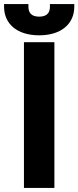

<svg xmlns="http://www.w3.org/2000/svg" viewBox="-61 -917 386 946"><path d="M132 -743C239 -743 305 -798 305 -884V-897H185V-884C185 -855 171 -835 132 -835C93 -835 79 -855 79 -884V-897H-41V-884C-41 -798 25 -743 132 -743ZM57 -709V9H207V-709Z"/></svg>

Font: Kalas SG
Style: Bold
Weight: 700
Designer: Kalas
Foundry: Kalas
Version: Version 2.000;FEAKit 1.0